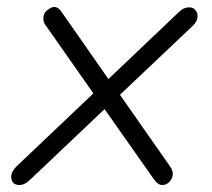

<svg xmlns="http://www.w3.org/2000/svg" viewBox="-20 -520 605 549"><path d="M545 -474Q545 -460 532 -447L323 -249L467 -43Q474 -33 474 -23Q474 -8 461 3Q454 9 444 9Q432 9 421 -6L279 -208L66 -6Q51 9 35 9Q25 9 18 3Q12 -5 12 -14Q12 -29 27 -44L247 -253L111 -447Q104 -455 104 -467Q104 -484 118 -493Q128 -500 135 -500Q147 -500 156 -486L290 -294L492 -486Q505 -499 521 -499Q531 -499 537 -493Q545 -485 545 -474Z"/></svg>

Font: Kodchasan Light
Style: Italic
Weight: 300
Italic angle: -10°
Version: Version 1.000; ttfautohint (v1.6)